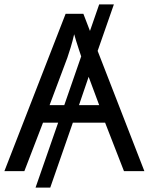

<svg xmlns="http://www.w3.org/2000/svg" viewBox="-20 -780 679 875"><path d="M545 0 459 -221H312L209 75H142L245 -221H176L91 0H0L279 -717H360L390 -639L432 -760H499L425 -548L638 0ZM206 -301H273L350 -523Q346 -535 339.5 -554.5Q333 -574 327 -593.5Q321 -613 318 -624Q311 -593 302 -563.5Q293 -534 287 -517ZM432 -301 384 -430 340 -301Z"/></svg>

Font: Noto Sans Living
Style: Regular
Weight: 400
Designer: Monotype Design Team
Foundry: Monotype Imaging Inc.
Version: Version 2.013; ttfautohint (v1.8.4.7-5d5b)